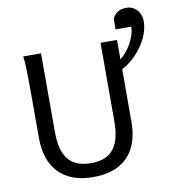

<svg xmlns="http://www.w3.org/2000/svg" viewBox="-94 -965 992 1063"><g transform="rotate(-10 401.5 -433.5)"><path d="M607.9 -830.1Q617.7 -853.5 637 -866.2Q656.2 -878.9 688.5 -878.9Q705.1 -878.9 719.7 -872.3Q734.4 -865.7 745.4 -854Q756.3 -842.3 762.7 -825.7Q769 -809.1 769 -788.6Q769 -753.9 755.6 -718Q742.2 -682.1 719.5 -649.9Q696.8 -617.7 667.2 -591.1Q637.7 -564.5 605.5 -547.9V-251.5Q605.5 -191.9 589.8 -143.3Q574.2 -94.7 542.2 -60.1Q510.3 -25.4 461.4 -6.6Q412.6 12.2 346.7 12.2Q279.8 12.2 230.7 -6.6Q181.6 -25.4 149.4 -60.1Q117.2 -94.7 101.3 -143.3Q85.4 -191.9 85.4 -251.5V-500.5Q85.4 -572.8 84.2 -628.2Q83 -683.6 78.1 -712.9H178.2V-273.4Q178.2 -225.6 186.5 -187.3Q194.8 -148.9 214.4 -121.8Q233.9 -94.7 266.1 -80.3Q298.3 -65.9 346.7 -65.9Q394 -65.9 425.8 -80.3Q457.5 -94.7 476.8 -121.8Q496.1 -148.9 504.4 -187.3Q512.7 -225.6 512.7 -273.4V-712.9H605.5V-604Q621.6 -615.7 637.7 -634.8Q653.8 -653.8 666.7 -676.5Q679.7 -699.2 687.7 -723.9Q695.8 -748.5 695.8 -771.5H607.9Z"/></g></svg>

Font: Andika Phon
Style: Regular
Weight: 400
Designer: Victor Gaultney, Annie Olsen, Julie Remington, Don Collingsworth, Eric Hays, Becca Hirsbrunner
Foundry: SIL International
Version: Version 5.000